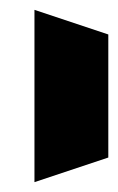

<svg xmlns="http://www.w3.org/2000/svg" viewBox="-20 -520 240 390"><path d="M50 -150V-500L200 -450V-200Z"/></svg>

Font: SOV_Meka
Style: Book
Weight: 400
Version: Version 1.00